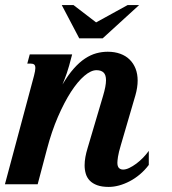

<svg xmlns="http://www.w3.org/2000/svg" viewBox="-47 -736 686 767"><path d="M436 -157.2Q426.8 -126.5 424.3 -109.6Q421.9 -92.8 421.9 -85.9Q421.9 -71.3 428.2 -64.9Q434.6 -58.6 444.8 -58.6Q456.1 -58.6 469.7 -65.2Q483.4 -71.8 497.6 -82.3Q511.7 -92.8 524.7 -106.2Q537.6 -119.6 547.4 -133.3V-77.1Q531.2 -55.7 511.7 -39.3Q492.2 -22.9 471.2 -12Q450.2 -1 428.7 4.9Q407.2 10.7 387.2 10.7Q359.9 10.7 341.3 3.9Q322.8 -2.9 311.5 -14.6Q300.3 -26.4 295.7 -42Q291 -57.6 291 -75.7Q291 -91.8 294.2 -109.1Q297.4 -126.5 302.7 -143.6L364.7 -353Q376.5 -392.6 376.5 -415.5Q376.5 -437 366.7 -446.3Q356.9 -455.6 338.4 -455.6Q316.4 -455.6 289.8 -432.9Q263.2 -410.2 236.3 -368.7Q209.5 -327.1 184.3 -269Q159.2 -210.9 140.6 -140.1L103.5 0H-27.3L88.9 -433.6Q94.2 -454.1 94.2 -463.9Q94.2 -474.6 89.4 -478.3Q84.5 -481.9 75.7 -481.9H62L71.8 -518.6H241.2L229 -473.1Q226.6 -463.4 220 -444.1Q213.4 -424.8 202.6 -398.4Q225.1 -436.5 247.6 -461.9Q270 -487.3 292.7 -502.2Q315.4 -517.1 337.9 -523.2Q360.4 -529.3 383.3 -529.3Q411.1 -529.3 433.3 -521.2Q455.6 -513.2 470.9 -498Q486.3 -482.9 494.6 -461.7Q502.9 -440.4 502.9 -414.1Q502.9 -387.2 494.1 -356ZM336.9 -646.5 462.9 -715.8H508.8L363.3 -583H269.5L199.7 -715.8H246.6Z"/></svg>

Font: Arian AMU Serif
Style: Bold Italic
Weight: 700
Italic angle: -15°
Designer: Ruben Hakobyan (Tarumian)
Foundry: Ruben Hakobyan (Tarumian)
Version: Version 1.002